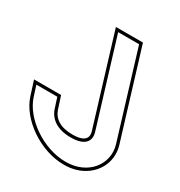

<svg xmlns="http://www.w3.org/2000/svg" viewBox="-293 -928 1067 1136"><g transform="rotate(30 240.5 -360.0)"><path d="M216.5 -700 195.1 -770H338.1L359.5 -700L515.7 -189L516 -188C551.1 -70 462.2 51 307.8 50C153.7 50 -7.5 -65 -46.1 -188L-68.8 -259H74.2L96.4 -190C116.8 -127 174.4 -89 265 -90C353.5 -90 389.6 -130 372.7 -189ZM168.1 -790 353.5 -183.3C355.7 -175.9 356.7 -168.6 356.8 -162.5C356.9 -134.3 336.1 -110 264.9 -110C179.9 -109.1 132.6 -143.1 115.4 -196.1L88.7 -279H-96.2L-65.2 -182C-23.4 -48.9 145.3 70 307.7 70C336.8 70.2 364.1 66.3 389 58.9C505 24.6 567.4 -85.4 535.2 -193.8L352.9 -790Z"/></g></svg>

Font: Nordica Plus
Style: NordicaClassicRgExtOpOblOl
Weight: 500
Version: Version 1.01